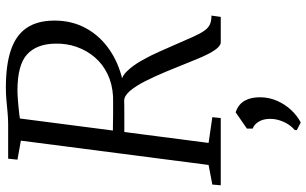

<svg xmlns="http://www.w3.org/2000/svg" viewBox="-220 -572 1070 671"><g transform="rotate(-90 315.5 -236.0)"><path d="M4 0 6.5 -29.5 75 -42.5 160 -698.5 93.5 -710.5 97 -743H215.5Q236.5 -743 257.8 -745Q279 -747 300.8 -749Q322.5 -751 344.5 -751Q426 -751 477.8 -733Q529.5 -715 554.2 -678Q579 -641 579.5 -584Q580.5 -522 552.8 -471Q525 -420 473.2 -385.8Q421.5 -351.5 351 -339L360 -347.5Q381.5 -349 401.8 -328.5Q422 -308 439.5 -277.2Q457 -246.5 470.5 -215.8Q484 -185 492.5 -166Q510.5 -124 522.5 -97.5Q534.5 -71 544.5 -57Q554.5 -43 566.5 -37.8Q578.5 -32.5 597 -32.5L592.5 0H503.5Q495.5 0 486 -9.2Q476.5 -18.5 464.2 -41.5Q452 -64.5 436 -105.5Q419 -148 402 -189Q385 -230 368 -263.5Q351 -297 334 -317Q317 -337 300.5 -337.5Q298.5 -337.5 283.2 -337.2Q268 -337 247.2 -337Q226.5 -337 206.8 -337Q187 -337 175.5 -337L182.5 -377Q193.5 -377 213.2 -376.8Q233 -376.5 254.8 -376.2Q276.5 -376 293.5 -376.2Q310.5 -376.5 315.5 -376.5Q358.5 -379 393 -395.8Q427.5 -412.5 451.2 -440.2Q475 -468 487.5 -503.5Q500 -539 499 -578.5Q498 -643.5 461.2 -677Q424.5 -710.5 335 -710.5Q324 -710.5 300.2 -708.8Q276.5 -707 253.5 -704.2Q230.5 -701.5 221.5 -699L241 -729.5L152 -42.5L242 -29.5L239 0ZM197 266V258.5Q210 247.5 218.8 232.8Q227.5 218 232 202Q236.5 186 236 170.5Q236 149 226.5 133Q217 117 202 111.5V91.5L259 52Q287.5 61.5 300 84.5Q312.5 107.5 311.5 140.5Q311 170 299 197.2Q287 224.5 267.2 245.8Q247.5 267 223.5 279.5Z"/></g></svg>

Font: Merriweather 60pt Light
Style: Italic
Weight: 300
Italic angle: -7.8°
Version: Version 2.101